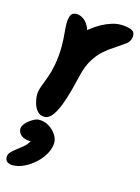

<svg xmlns="http://www.w3.org/2000/svg" viewBox="-155 -600 671 918"><g transform="rotate(15 180.0 -141.5)"><path d="M-2 250Q-14 250 -25.5 243Q-37 236 -37 219Q-37 205 -27 194Q-17 183 -2 172Q13 161 28.5 148Q44 135 54 117Q38 117 26.5 113.5Q15 110 7 103.5Q-1 97 -5 89Q-9 81 -9 71Q-9 58 4 43.5Q17 29 35 18Q53 7 67 7Q95 7 117 21Q139 35 152 55Q165 75 165 94Q165 120 150.5 147.5Q136 175 111.5 198Q87 221 57.5 235.5Q28 250 -2 250ZM187 -398Q187 -373 182 -343.5Q177 -314 167 -285L144 -431Q162 -454 185 -472.5Q208 -491 232.5 -504.5Q257 -518 281 -525.5Q305 -533 324 -533Q356 -533 376.5 -525.5Q397 -518 397 -498Q397 -470 375 -454Q353 -438 323 -418Q300 -404 275.5 -382.5Q251 -361 230.5 -327.5Q210 -294 198 -241Q182 -171 165 -119.5Q148 -68 129 -40.5Q110 -13 86 -13Q65 -13 51.5 -28.5Q38 -44 32 -66Q26 -88 26 -107Q26 -126 35 -149.5Q44 -173 54.5 -202Q65 -231 71 -263Q76 -290 78 -314Q80 -338 80 -359Q80 -394 77 -422.5Q74 -451 74 -472Q74 -496 81 -512Q88 -528 109 -528Q126 -528 144 -516Q162 -504 174.5 -475.5Q187 -447 187 -398Z"/></g></svg>

Font: Kalam Variable Light
Style: Regular
Weight: 300
Designer: Lipi Raval, Jonny Pinhorn
Foundry: Indian Type Foundry
Version: Version 3.000